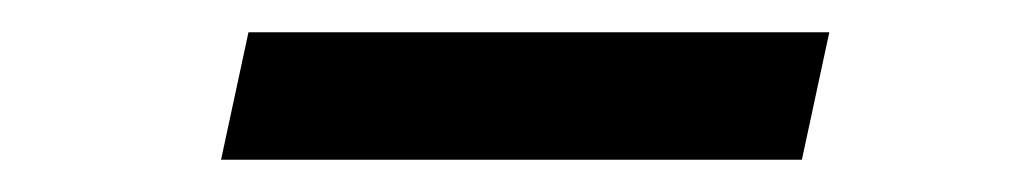

<svg xmlns="http://www.w3.org/2000/svg" viewBox="-20 -351 640 119"><path d="M117 -252 134 -331H494L477 -252Z"/></svg>

Font: Geist Mono
Style: Italic
Weight: 400
Italic angle: -12°
Monospace: yes
Designer: Basement.studio, Andrés Briganti, Mateo Zaragoza
Foundry: Basement.studio, Vercel, Andrés Briganti, Guido Ferreyra, Mateo Zaragoza
Version: Version 1.500